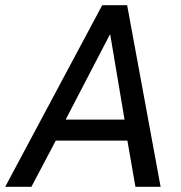

<svg xmlns="http://www.w3.org/2000/svg" viewBox="-49 -720 698 740"><path d="M345 -700H441L570 0H473L442 -178H166L72 0H-29ZM431 -259 376 -586H374L204 -259Z"/></svg>

Font: Chakra Petch Medium
Style: Italic
Weight: 500
Italic angle: -10°
Designer: Katatrad Aksorn Co.,Ltd.
Foundry: Cadson Demak Co.,Ltd.
Version: Version 1.000; ttfautohint (v1.6)